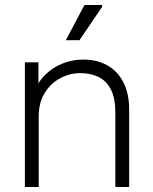

<svg xmlns="http://www.w3.org/2000/svg" viewBox="-20 -744 608 764"><path d="M79 0V-496H133V-361L114 -370Q128 -414 158 -444.5Q188 -475 228 -491Q268 -507 311 -507Q366 -507 407 -484Q448 -461 471 -416.5Q494 -372 494 -307V0H439V-296Q439 -353 421.5 -387.5Q404 -422 372.5 -437.5Q341 -453 300 -453Q257 -453 219 -432.5Q181 -412 157.5 -373.5Q134 -335 134 -280V0ZM242 -584 316 -724H386V-716L296 -584Z"/></svg>

Font: Fustat Light
Style: Regular
Weight: 300
Designer: Mohamed Gaber, Khaled Hosny, Laura Garcia Mut
Foundry: Kief Type Foundry, Alif Type Foundry, Hard Type Foundry
Version: Version 1.007